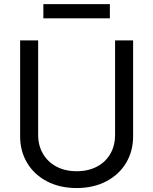

<svg xmlns="http://www.w3.org/2000/svg" viewBox="-20 -904 747 936"><path d="M628.9 -707V-239.3Q628.9 -167 594.7 -109.9Q560.5 -52.7 498 -20Q435.5 12.7 353.5 12.7Q271.5 12.7 209 -20Q146.5 -52.7 112.3 -109.9Q78.1 -167 78.1 -239.3V-707H166V-246.1Q166 -195.3 189 -155.3Q211.9 -115.2 254.4 -92.3Q296.9 -69.3 353.5 -69.3Q411.1 -69.3 453.6 -92.3Q496.1 -115.2 518.6 -155.3Q541 -195.3 541 -246.1V-707ZM515.6 -814.5H191.4V-883.8H515.6Z"/></svg>

Font: Pretendard Std Variable
Style: Regular
Weight: 400
Designer: Base glyphs from Inter by Rasmus Andersson; Hangeul glyphs from Noto Sans CJK(Source Han Sans) by Jang Soo-young and Kan
Foundry: Kil Hyung-jin
Version: Version 1.309;Glyphs 3.2 (3225)